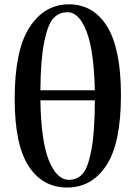

<svg xmlns="http://www.w3.org/2000/svg" viewBox="-20 -839 616 875"><path d="M412.1 -381.8H164.1Q167 -197.3 202.6 -108.4Q238.3 -19.5 294.9 -19.5Q333 -19.5 357.4 -47.9Q381.8 -76.2 397 -158.2Q412.1 -240.2 412.1 -381.8ZM164.1 -427.7H412.1Q408.2 -607.4 374.5 -695.3Q340.8 -783.2 288.1 -783.2Q248 -783.2 222.7 -754.9Q197.3 -726.6 181.2 -646Q165 -565.4 164.1 -427.7ZM293.9 -819.3Q406.2 -819.3 468.8 -717.3Q531.2 -615.2 531.2 -405.3Q531.2 -186.5 464.8 -85.4Q398.4 15.6 286.1 15.6Q173.8 15.6 110.4 -82Q46.9 -179.7 46.9 -388.7Q46.9 -610.4 114.7 -714.8Q182.6 -819.3 293.9 -819.3Z"/></svg>

Font: GenRyuMin TW TTF Bold
Style: Regular
Weight: 700
Version: Version 1.300